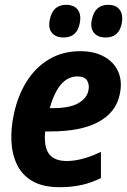

<svg xmlns="http://www.w3.org/2000/svg" viewBox="-20 -769 529 799"><path d="M228 10Q159 10 115.5 -15Q72 -40 51 -83.5Q30 -127 27.5 -181.5Q25 -236 38 -295Q54 -371 91 -430Q128 -489 184.5 -522.5Q241 -556 314 -556Q373 -556 414 -533Q455 -510 472.5 -469.5Q490 -429 478 -375Q463 -302 390.5 -262Q318 -222 188 -222H168Q162 -158 184 -128.5Q206 -99 258 -99Q288 -99 323 -108Q358 -117 400 -137V-28Q362 -9 320.5 0.5Q279 10 228 10ZM302 -451Q224 -451 187 -319H200Q270 -319 306 -339.5Q342 -360 348 -393Q353 -415 343 -433Q333 -451 302 -451ZM420 -613Q387 -613 371 -632.5Q355 -652 362 -686Q374 -749 430 -749Q463 -749 478 -728.5Q493 -708 487 -673Q476 -613 420 -613ZM245 -613Q212 -613 196 -632.5Q180 -652 187 -686Q199 -749 255 -749Q288 -749 303.5 -728.5Q319 -708 312 -673Q301 -613 245 -613Z"/></svg>

Font: Noto Sans SemiCondensed
Style: Bold Italic
Weight: 700
Width: 4
Italic angle: -12°
Designer: Monotype Design Team
Foundry: Monotype Imaging Inc.
Version: Version 2.013; ttfautohint (v1.8.4.7-5d5b)